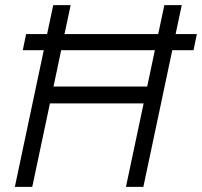

<svg xmlns="http://www.w3.org/2000/svg" viewBox="-20 -730 789 750"><path d="M38 0H106L175 -326H541L472 0H540L653 -534H736L749 -597H666L690 -710H622L598 -597H232L256 -710H188L164 -597H82L69 -534H151ZM189 -392 219 -534H585L555 -392Z"/></svg>

Font: Geist Light
Style: Italic
Weight: 300
Italic angle: -12°
Designer: Basement.studio, Andrés Briganti, Mateo Zaragoza
Foundry: Basement.studio, Vercel, Andrés Briganti, Guido Ferreyra, Mateo Zaragoza
Version: Version 1.500